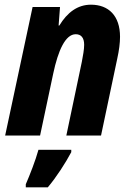

<svg xmlns="http://www.w3.org/2000/svg" viewBox="-20 -578 561 819"><path d="M2 0H151L207 -264C228 -363 259 -432 303 -432C326 -432 339 -417 339 -387C339 -367 334 -340 329 -314L263 0H411L480 -327C488 -363 492 -395 492 -421C492 -511 443 -558 368 -558C311 -558 267 -525 233 -469H230L236 -548H119ZM90 221H184C221 177 259 118 284 71V61H144C132 105 107 169 90 208Z"/></svg>

Font: Noto Sans Display SemiCondensed Extra
Style: Italic
Weight: 800
Width: 4
Italic angle: -12°
Designer: Monotype Design Team
Foundry: Monotype Imaging Inc.
Version: Version 1.900